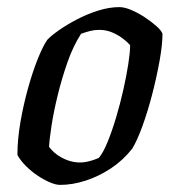

<svg xmlns="http://www.w3.org/2000/svg" viewBox="-20 -520 502 540"><path d="M149 0Q137 0 120.5 -7Q104 -14 86 -26Q68 -38 53 -53Q38 -68 29 -84Q29 -128 37.5 -177Q46 -226 59 -272.5Q72 -319 86.5 -355Q101 -391 113 -408Q123 -419 145 -434.5Q167 -450 195.5 -465Q224 -480 255.5 -490Q287 -500 316 -500Q330 -500 349 -492Q368 -484 387 -471.5Q406 -459 420 -446.5Q434 -434 437 -425Q437 -395 429 -350Q421 -305 408.5 -256.5Q396 -208 381 -166.5Q366 -125 352 -102Q326 -69 292 -46.5Q258 -24 221 -12Q184 0 149 0ZM205 -63Q213 -63 221.5 -64.5Q230 -66 239.5 -69Q249 -72 258 -76Q270 -90 282.5 -120.5Q295 -151 306.5 -189.5Q318 -228 327 -268Q336 -308 341 -341Q346 -374 346 -393Q335 -405 321.5 -414.5Q308 -424 292.5 -430Q277 -436 259 -436Q246 -436 234 -433Q222 -430 208 -425Q186 -391 170 -345.5Q154 -300 142.5 -253Q131 -206 125 -167Q119 -128 118 -107Q126 -96 139 -86Q152 -76 169.5 -69.5Q187 -63 205 -63Z"/></svg>

Font: Texturina Medium
Style: Italic
Weight: 500
Italic angle: -11°
Designer: Guillermo Torres Carreño
Foundry: Omnibus-Type
Version: Version 1.002